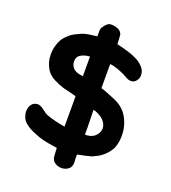

<svg xmlns="http://www.w3.org/2000/svg" viewBox="-147 -793 920 1035"><g transform="rotate(20 313.0 -275.5)"><path d="M373 110Q364 123 348 129Q332 135 315.5 133Q299 131 285.5 121.5Q272 112 268 95Q267 93 266.5 84Q266 75 265.5 65.5Q265 56 264.5 48Q264 40 264 40Q241 37 210.5 31.5Q180 26 157 18Q142 12 125.5 5.5Q109 -1 94 -9.5Q79 -18 66.5 -29.5Q54 -41 48 -57Q43 -69 41.5 -82.5Q40 -96 43.5 -109Q47 -122 55.5 -132Q64 -142 79 -145Q89 -148 99 -144.5Q109 -141 118 -135Q127 -129 136 -121.5Q145 -114 154 -110Q177 -101 207.5 -93.5Q238 -86 264 -82V-256Q246 -262 223.5 -267Q201 -272 187 -276Q174 -281 163.5 -284.5Q153 -288 145 -293Q101 -310 81 -346Q71 -364 66 -382.5Q61 -401 61 -424Q61 -444 65 -461.5Q69 -479 75 -494Q87 -524 114 -546Q126 -558 141.5 -566Q157 -574 175 -582Q192 -590 218 -594Q244 -598 264 -600Q264 -614 264 -629.5Q264 -645 272 -656Q284 -673 294 -680Q304 -687 324 -685Q342 -683 356 -676Q370 -669 377 -651Q377 -649 377.5 -640.5Q378 -632 379 -622Q380 -611 380 -597Q412 -590 446.5 -579.5Q481 -569 509 -553Q531 -539 544.5 -521.5Q558 -504 557 -478Q556 -464 546 -451Q536 -438 522 -436Q506 -434 492 -441.5Q478 -449 465 -456Q448 -464 425.5 -472.5Q403 -481 380 -483V-345Q401 -339 424 -329.5Q447 -320 464 -313Q520 -290 546.5 -240.5Q573 -191 571 -134Q570 -96 556 -64Q548 -50 538 -38Q528 -26 516 -16Q504 -5 490 2.5Q476 10 459 18Q442 23 421 27.5Q400 32 380 36Q379 36 378.5 42.5Q378 49 378.5 57Q379 65 379.5 72.5Q380 80 380 81Q380 98 373 110ZM193 -419Q194 -411 200 -401.5Q206 -392 214 -386Q223 -380 236 -376.5Q249 -373 264 -371V-484Q231 -482 209.5 -467.5Q188 -453 193 -419ZM460 -151Q458 -164 450.5 -175.5Q443 -187 431.5 -196Q420 -205 406.5 -211.5Q393 -218 380 -221Q380 -186 381.5 -150.5Q383 -115 382 -80Q397 -78 412 -82.5Q427 -87 438 -96.5Q449 -106 455.5 -120Q462 -134 460 -151Z"/></g></svg>

Font: BM JUA 
Style: Regular
Weight: 400
Designer: BONGJIN KIM, JAEHYUN KEUM, JUHEE TAE
Foundry: WOOWA BROTHERS Corporation.
Version: Version 1.000